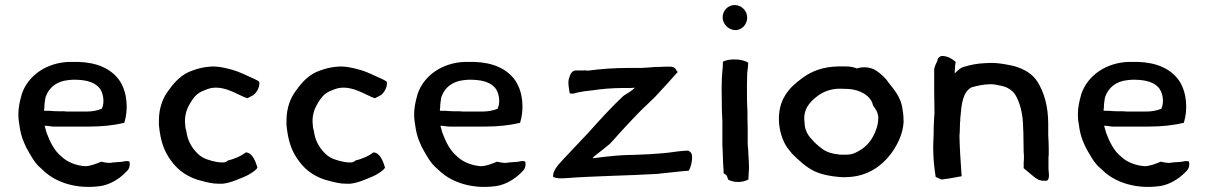

<svg xmlns="http://www.w3.org/2000/svg" viewBox="-20 -736 4828 766"><path d="M57 -240C60 -215 66 -189 76 -167C79 -160 82 -154 85 -147C102 -117 118 -85 144 -64C149 -60 153 -55 158 -51C207 -7 288 20 383 6C420 0 456 -23 479 -46C485 -52 492 -58 495 -66C499 -77 498 -87 496 -92C490 -93 484 -94 480 -93C463 -89 453 -90 432 -88C418 -85 412 -86 398 -88L384 -91C367 -84 341 -73 320 -73C284 -75 247 -90 226 -111C198 -132 179 -171 166 -206C163 -215 161 -226 158 -234H168C179 -233 184 -231 195 -231H336C387 -231 434 -236 476 -246C492 -298 489 -365 458 -413C424 -463 365 -487 292 -489H255C168 -486 93 -437 67 -361C65 -352 62 -343 60 -334L57 -319C52 -295 52 -263 57 -240ZM156 -294C156 -298 156 -302 157 -306C157 -316 158 -329 160 -338C160 -342 161 -345 162 -349C175 -387 206 -411 249 -416C255 -417 262 -417 270 -418H275C316 -418 352 -411 373 -389C394 -368 398 -325 386 -302C368 -295 349 -291 326 -291H258C250 -291 243 -291 235 -292H215C201 -292 190 -293 176 -294H164C162 -295 159 -294 156 -294Z M614 -237C620 -175 634 -132 664 -93C691 -55 733 -26 786 -14C808 -8 828 -3 854 -3H868C888 -5 905 -11 921 -17C941 -25 957 -31 972 -39C990 -50 1004 -59 1007 -68C1000 -91 987 -128 960 -128C960 -127 959 -127 958 -126C945 -116 920 -103 890 -96C885 -92 879 -88 872 -88H863C857 -88 850 -89 844 -90C818 -95 790 -103 772 -120C746 -144 728 -174 723 -215L720 -225C720 -232 718 -242 718 -249V-259C719 -276 723 -294 730 -308C739 -326 752 -348 767 -360C777 -369 793 -375 806 -380C869 -404 934 -353 967 -344C974 -348 978 -350 984 -353C1001 -359 1019 -390 1014 -410C1010 -413 1004 -417 995 -421C978 -428 957 -439 932 -449C914 -456 889 -463 867 -467C829 -475 787 -469 749 -455C706 -441 677 -410 653 -376C630 -347 614 -305 614 -256Z M1123 -237C1129 -175 1143 -132 1173 -93C1200 -55 1242 -26 1295 -14C1317 -8 1337 -3 1363 -3H1377C1397 -5 1414 -11 1430 -17C1450 -25 1466 -31 1481 -39C1499 -50 1513 -59 1516 -68C1509 -91 1496 -128 1469 -128C1469 -127 1468 -127 1467 -126C1454 -116 1429 -103 1399 -96C1394 -92 1388 -88 1381 -88H1372C1366 -88 1359 -89 1353 -90C1327 -95 1299 -103 1281 -120C1255 -144 1237 -174 1232 -215L1229 -225C1229 -232 1227 -242 1227 -249V-259C1228 -276 1232 -294 1239 -308C1248 -326 1261 -348 1276 -360C1286 -369 1302 -375 1315 -380C1378 -404 1443 -353 1476 -344C1483 -348 1487 -350 1493 -353C1510 -359 1528 -390 1523 -410C1519 -413 1513 -417 1504 -421C1487 -428 1466 -439 1441 -449C1423 -456 1398 -463 1376 -467C1338 -475 1296 -469 1258 -455C1215 -441 1186 -410 1162 -376C1139 -347 1123 -305 1123 -256Z M1636 -240C1639 -215 1645 -189 1655 -167C1658 -160 1661 -154 1664 -147C1681 -117 1697 -85 1723 -64C1728 -60 1732 -55 1737 -51C1786 -7 1867 20 1962 6C1999 0 2035 -23 2058 -46C2064 -52 2071 -58 2074 -66C2078 -77 2077 -87 2075 -92C2069 -93 2063 -94 2059 -93C2042 -89 2032 -90 2011 -88C1997 -85 1991 -86 1977 -88L1963 -91C1946 -84 1920 -73 1899 -73C1863 -75 1826 -90 1805 -111C1777 -132 1758 -171 1745 -206C1742 -215 1740 -226 1737 -234H1747C1758 -233 1763 -231 1774 -231H1915C1966 -231 2013 -236 2055 -246C2071 -298 2068 -365 2037 -413C2003 -463 1944 -487 1871 -489H1834C1747 -486 1672 -437 1646 -361C1644 -352 1641 -343 1639 -334L1636 -319C1631 -295 1631 -263 1636 -240ZM1735 -294C1735 -298 1735 -302 1736 -306C1736 -316 1737 -329 1739 -338C1739 -342 1740 -345 1741 -349C1754 -387 1785 -411 1828 -416C1834 -417 1841 -417 1849 -418H1854C1895 -418 1931 -411 1952 -389C1973 -368 1977 -325 1965 -302C1947 -295 1928 -291 1905 -291H1837C1829 -291 1822 -291 1814 -292H1794C1780 -292 1769 -293 1755 -294H1743C1741 -295 1738 -294 1735 -294Z M2187 -30C2200 -24 2214 -24 2234 -25C2351 -34 2479 -35 2599 -42C2644 -46 2685 -52 2728 -55C2736 -69 2742 -91 2741 -112C2741 -125 2734 -131 2726 -135C2710 -135 2693 -133 2677 -131C2612 -121 2540 -119 2468 -117L2438 -115C2407 -112 2377 -109 2348 -105H2344C2346 -107 2347 -109 2349 -111C2371 -128 2391 -144 2413 -162C2425 -175 2438 -189 2450 -203C2473 -229 2498 -254 2522 -280C2545 -304 2569 -325 2592 -348C2624 -382 2653 -414 2684 -449L2679 -454C2677 -462 2669 -470 2653 -470C2638 -470 2624 -470 2610 -469H2596C2576 -467 2558 -466 2539 -465H2490C2432 -465 2376 -461 2324 -454C2320 -455 2316 -456 2311 -455H2278C2262 -455 2255 -440 2251 -426C2244 -410 2250 -381 2253 -364C2263 -360 2275 -364 2284 -367C2302 -371 2318 -373 2339 -375C2378 -381 2422 -385 2467 -385H2496C2502 -385 2508 -386 2513 -386C2502 -375 2483 -363 2468 -354C2417 -307 2371 -255 2324 -203C2295 -172 2267 -143 2238 -112C2220 -91 2183 -60 2187 -30Z M2859 -381C2859 -360 2860 -321 2860 -300C2860 -292 2860 -285 2861 -277C2861 -271 2861 -264 2862 -256V-166C2862 -157 2862 -148 2863 -139C2863 -123 2865 -97 2865 -82C2866 -71 2867 -56 2867 -45L2878 -37C2881 -33 2882 -28 2884 -23V-20C2894 -14 2909 -10 2924 -10C2941 -10 2955 -14 2966 -20V-28C2966 -40 2968 -50 2968 -61V-77C2968 -89 2967 -102 2966 -114L2965 -139C2964 -148 2963 -156 2963 -164V-221C2963 -236 2962 -255 2962 -270V-293C2960 -321 2960 -364 2960 -394C2960 -410 2961 -429 2961 -443C2962 -455 2965 -473 2965 -486C2942 -501 2892 -504 2864 -490V-481C2864 -476 2863 -469 2863 -462C2860 -437 2859 -409 2859 -381ZM2863 -667C2863 -640 2886 -617 2912 -616H2919C2943 -619 2961 -641 2961 -666C2961 -693 2938 -716 2911 -716C2885 -716 2863 -694 2863 -667Z M3114 -358C3073 -296 3083 -204 3120 -148C3126 -140 3133 -132 3139 -124C3164 -99 3193 -71 3227 -54C3256 -40 3291 -33 3327 -30C3331 -30 3334 -30 3338 -29H3348C3356 -29 3363 -30 3370 -30C3444 -35 3499 -75 3535 -123C3561 -159 3582 -201 3585 -249C3585 -265 3584 -281 3581 -298C3574 -355 3542 -382 3515 -420C3503 -433 3491 -444 3476 -454C3453 -469 3423 -471 3399 -463C3385 -468 3373 -471 3354 -471H3324C3266 -470 3218 -453 3180 -424C3153 -404 3131 -385 3114 -358ZM3190 -246C3182 -300 3211 -330 3243 -354C3265 -370 3292 -381 3326 -382H3337C3347 -382 3356 -381 3366 -381C3411 -378 3456 -354 3463 -315C3473 -302 3482 -289 3484 -269C3484 -254 3482 -239 3478 -227C3467 -191 3446 -159 3418 -141C3401 -130 3384 -119 3358 -119H3332C3302 -122 3278 -128 3258 -144C3242 -156 3231 -166 3218 -181C3203 -196 3190 -219 3190 -246Z M3703 -151C3703 -107 3707 -67 3713 -30L3729 -23C3734 -20 3739 -19 3744 -21C3768 -23 3797 -30 3817 -33C3816 -41 3815 -49 3815 -56C3812 -99 3809 -143 3808 -187V-199C3809 -203 3809 -207 3809 -211C3809 -222 3810 -233 3810 -244C3810 -247 3810 -249 3811 -252V-263C3811 -266 3812 -269 3812 -272C3816 -320 3821 -370 3857 -388C3881 -394 3904 -400 3933 -400C3943 -400 3950 -399 3958 -397L3973 -394C3999 -389 4017 -377 4030 -359C4050 -326 4062 -279 4062 -222C4063 -212 4063 -202 4063 -193C4063 -171 4064 -150 4064 -129C4065 -122 4065 -115 4065 -108C4065 -101 4065 -94 4064 -87V-65L4095 -39C4109 -28 4123 -13 4148 -15H4157C4169 -24 4164 -44 4163 -62V-108C4164 -114 4164 -121 4164 -127V-143C4164 -161 4163 -178 4162 -196V-241C4162 -311 4146 -367 4119 -410C4099 -441 4068 -460 4027 -472C4000 -478 3969 -485 3934 -485C3925 -485 3917 -484 3909 -484C3880 -483 3851 -477 3828 -470C3812 -467 3799 -453 3789 -443V-450C3790 -464 3790 -478 3793 -489C3782 -498 3766 -510 3747 -512C3730 -516 3721 -504 3720 -496V-494C3715 -485 3710 -473 3707 -461V-376C3707 -349 3708 -325 3708 -298V-279L3707 -270C3707 -256 3705 -241 3705 -226V-206C3705 -188 3703 -169 3703 -151Z M4284 -240C4287 -215 4293 -189 4303 -167C4306 -160 4309 -154 4312 -147C4329 -117 4345 -85 4371 -64C4376 -60 4380 -55 4385 -51C4434 -7 4515 20 4610 6C4647 0 4683 -23 4706 -46C4712 -52 4719 -58 4722 -66C4726 -77 4725 -87 4723 -92C4717 -93 4711 -94 4707 -93C4690 -89 4680 -90 4659 -88C4645 -85 4639 -86 4625 -88L4611 -91C4594 -84 4568 -73 4547 -73C4511 -75 4474 -90 4453 -111C4425 -132 4406 -171 4393 -206C4390 -215 4388 -226 4385 -234H4395C4406 -233 4411 -231 4422 -231H4563C4614 -231 4661 -236 4703 -246C4719 -298 4716 -365 4685 -413C4651 -463 4592 -487 4519 -489H4482C4395 -486 4320 -437 4294 -361C4292 -352 4289 -343 4287 -334L4284 -319C4279 -295 4279 -263 4284 -240ZM4383 -294C4383 -298 4383 -302 4384 -306C4384 -316 4385 -329 4387 -338C4387 -342 4388 -345 4389 -349C4402 -387 4433 -411 4476 -416C4482 -417 4489 -417 4497 -418H4502C4543 -418 4579 -411 4600 -389C4621 -368 4625 -325 4613 -302C4595 -295 4576 -291 4553 -291H4485C4477 -291 4470 -291 4462 -292H4442C4428 -292 4417 -293 4403 -294H4391C4389 -295 4386 -294 4383 -294Z"/></svg>

Font: Hussar Pisanka
Style: Regular
Weight: 400
Designer: Robert Jablonski
Foundry: Cannot Into Space Fonts
Version: Version 1.070